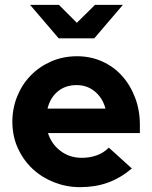

<svg xmlns="http://www.w3.org/2000/svg" viewBox="-20 -762 627 792"><path d="M31 0ZM524 -67Q476 -27 424.5 -8.5Q373 10 310 10Q255 10 204.5 -9.5Q154 -29 115.5 -64.5Q77 -100 54 -150Q31 -200 31 -260Q31 -315 51 -364.5Q71 -414 106.5 -450.5Q142 -487 191 -508.5Q240 -530 298 -530Q353 -530 400.5 -509Q448 -488 482.5 -450Q517 -412 537 -360Q557 -308 557 -247V-213H178Q192 -168 229.5 -139.5Q267 -111 317 -111Q350 -111 378.5 -121Q407 -131 429 -153Q453 -131 476.5 -110Q500 -89 524 -67ZM296 -411Q250 -411 218.5 -385Q187 -359 176 -314H415Q404 -357 372 -384Q340 -411 296 -411ZM223 -742 297 -668 372 -742H487L369 -604H222L104 -742Z"/></svg>

Font: Rosa Sans
Style: Bold
Weight: 700
Designer: Pentagram / MCKL
Foundry: Pentagram / MCKL
Version: Version 1.005;September 16, 2019;FontCreator 11.5.0.2425 64-